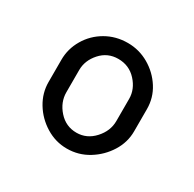

<svg xmlns="http://www.w3.org/2000/svg" viewBox="-83 -828 492 486"><g transform="rotate(30 163.5 -585.5)"><path d="M163 -431Q130 -431 101.5 -448.5Q73 -466 56 -494Q39 -522 39 -554V-619Q39 -651 55.5 -679Q72 -707 100.5 -723.5Q129 -740 164 -740Q197 -740 225.5 -723.5Q254 -707 271.5 -679.5Q289 -652 289 -619V-554Q289 -522 271.5 -494Q254 -466 225.5 -448.5Q197 -431 163 -431ZM164 -478Q194 -478 215.5 -501.5Q237 -525 237 -554V-619Q237 -647 216 -670Q195 -693 163 -693Q132 -693 111.5 -670Q91 -647 91 -619V-554Q91 -525 112 -501.5Q133 -478 164 -478Z"/></g></svg>

Font: Dosis ExtraLight
Style: Regular
Weight: 400
Version: Version 3.001; ttfautohint (v1.8.2)